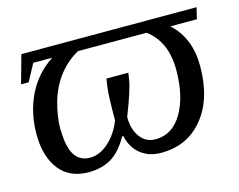

<svg xmlns="http://www.w3.org/2000/svg" viewBox="-73 -567 853 686"><g transform="rotate(-15 353.0 -224.0)"><path d="M702 -459 692 -417H594Q660 -357 660 -253Q660 -132 602 -61Q544 11 446 11Q401 11 371 -13Q340 -37 330 -82H326Q297 -31 262 -10Q226 11 178 11Q108 11 70 -37Q32 -86 32 -168Q32 -247 64 -313Q96 -378 157 -418H87L53 -355H25L54 -459ZM119 -161 120 -160Q120 -38 196 -38Q231 -38 263 -66Q297 -95 316 -144Q316 -238 321 -270L325 -296H406L402 -270Q396 -233 361 -144Q361 -98 382 -70Q403 -41 439 -41Q502 -41 538 -103Q574 -164 574 -262Q574 -366 506 -417H252Q209 -393 179 -354Q149 -315 134 -263Q119 -210 119 -161Z"/></g></svg>

Font: Libra Serif Modern
Style: Italic
Weight: 400
Italic angle: -12°
Designer: Stefan Peev, Context Ltd
Foundry: Stefan Peev, Context Ltd
Version: Version 1.000